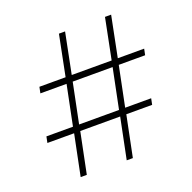

<svg xmlns="http://www.w3.org/2000/svg" viewBox="-130 -869 997 999"><g transform="rotate(-20 368.5 -370.0)"><path d="M150 0 196 -226H48L55 -260H202L247 -481H102L109 -515H254L299 -740H333L288 -515H509L554 -740H588L543 -515H689L682 -481H536L491 -260H635L628 -226H485L439 0H405L451 -226H230L184 0ZM236 -260H457L502 -481H281Z"/></g></svg>

Font: Be Vietnam Pro Thin
Style: Regular
Weight: 100
Designer: Lam Bao, Tony Le, Vietanh Nguyen
Foundry: Yellow Type Foundry
Version: Version 1.002; ttfautohint (v1.8.3)